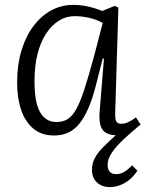

<svg xmlns="http://www.w3.org/2000/svg" viewBox="-20 -540 602 785"><path d="M201 14Q150 14 116.5 -14Q83 -42 66.5 -90.5Q50 -139 50 -202Q50 -274 67.5 -332.5Q85 -391 116.5 -433Q148 -475 189.5 -497.5Q231 -520 279 -520Q311 -520 341.5 -513Q372 -506 398 -495L449 -516L464 -509L451 -78Q450 -53 455.5 -43.5Q461 -34 476 -34Q490 -34 505 -41Q520 -48 536 -60L555 -31Q516 1 485.5 29.5Q455 58 437.5 84Q420 110 420 134Q420 152 428.5 162Q437 172 455 172Q472 172 487.5 163Q503 154 520 136L542 158Q519 192 489.5 208.5Q460 225 429 225Q407 225 390.5 216Q374 207 365 191.5Q356 176 356 154Q356 129 367 107.5Q378 86 400 63.5Q422 41 453 13Q428 12 412.5 2.5Q397 -7 391 -27Q385 -47 387 -79L405 -300L400 -301L371 -187Q358 -136 341.5 -98Q325 -60 305 -35Q285 -10 259.5 2Q234 14 201 14ZM211 -41Q236 -41 255 -52Q274 -63 290.5 -91.5Q307 -120 324.5 -173.5Q342 -227 365 -312L400 -446Q378 -459 347 -466.5Q316 -474 285 -474Q250 -474 220 -455Q190 -436 167.5 -401Q145 -366 133 -317.5Q121 -269 121 -207Q121 -150 131 -113.5Q141 -77 161.5 -59Q182 -41 211 -41Z"/></svg>

Font: Literata 24pt Light
Style: Italic
Weight: 300
Italic angle: -2°
Designer: Latin by Veronika Burian and Jose Scaglione. Greek by Irene Vlachou. Cyrillic by Vera Evstafieva
Foundry: TypeTogether
Version: Version 3.103;gftools[0.9.29]